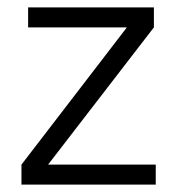

<svg xmlns="http://www.w3.org/2000/svg" viewBox="-20 -499 479 519"><path d="M38 0V-54L323 -425H56V-479H396V-425L110 -54H401V0Z"/></svg>

Font: Zen Kaku Gothic Antique
Style: Regular
Weight: 400
Designer: Yoshimichi Ohira
Foundry: Positype
Version: Version 1.001